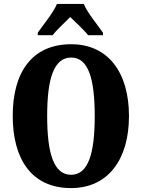

<svg xmlns="http://www.w3.org/2000/svg" viewBox="-20 -951 724 981"><path d="M173 -784V-771H249C267 -796 312 -837 339 -864C364 -840 419 -788 430 -771H506V-784C480 -822 426 -886 408 -931H271C253 -886 199 -822 173 -784ZM343 10C533 10 639 -137 639 -358C639 -580 533 -725 344 -725C142 -725 45 -580 45 -359C45 -137 142 10 343 10ZM343 -58C254 -58 221 -169 221 -358C221 -547 254 -657 344 -657C432 -657 464 -547 464 -358C464 -169 432 -58 343 -58Z"/></svg>

Font: Noto Serif Ethiopic ExtraCondensed Black
Style: Regular
Weight: 900
Width: 2
Designer: Monotype Design Team
Foundry: Monotype Imaging Inc.
Version: Version 2.102